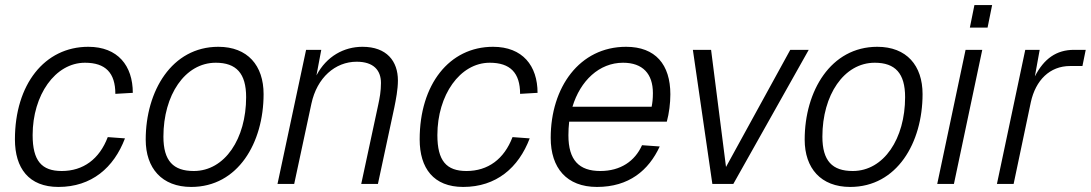

<svg xmlns="http://www.w3.org/2000/svg" viewBox="-20 -727 4312 759"><path d="M211 12C342 12 430 -64 474 -180L406 -185C373 -98 309 -51 224 -51C145 -51 109 -91 109 -193C109 -351 198 -479 316 -479C397 -479 436 -439 436 -356L505 -360C505 -467 446 -542 329 -542C156 -542 39 -393 39 -176C39 -62 94 12 211 12Z M736 12C921 12 1022 -163 1022 -355C1022 -468 959 -542 843 -542C659 -542 556 -367 556 -175C556 -62 620 12 736 12ZM746 -51C665 -51 626 -91 626 -187C626 -351 711 -479 833 -479C914 -479 953 -437 953 -343C953 -179 869 -51 746 -51Z M1077 0H1143L1211 -317C1233 -420 1305 -483 1390 -483C1457 -483 1486 -449 1486 -399C1486 -366 1481 -340 1475 -312L1408 0H1474L1539 -303C1545 -333 1553 -373 1553 -409C1553 -485 1509 -542 1413 -542C1340 -542 1271 -505 1231 -429L1250 -530H1190Z M1811 12C1942 12 2030 -64 2074 -180L2006 -185C1973 -98 1909 -51 1824 -51C1745 -51 1709 -91 1709 -193C1709 -351 1798 -479 1916 -479C1997 -479 2036 -439 2036 -356L2105 -360C2105 -467 2046 -542 1929 -542C1756 -542 1639 -393 1639 -176C1639 -62 1694 12 1811 12Z M2340 12C2466 12 2544 -53 2588 -148L2518 -153C2490 -90 2433 -51 2353 -51C2269 -51 2227 -94 2227 -192C2227 -210 2228 -228 2230 -246H2616C2625 -279 2630 -319 2630 -354C2630 -472 2571 -542 2455 -542C2271 -542 2157 -382 2157 -182C2157 -63 2220 12 2340 12ZM2443 -479C2521 -479 2561 -435 2561 -359C2561 -336 2559 -320 2556 -305H2243C2274 -408 2349 -479 2443 -479Z M2796 0H2879L3177 -530H3104L2850 -67L2791 -530H2719Z M3341 12C3526 12 3627 -163 3627 -355C3627 -468 3564 -542 3448 -542C3264 -542 3161 -367 3161 -175C3161 -62 3225 12 3341 12ZM3351 -51C3270 -51 3231 -91 3231 -187C3231 -351 3316 -479 3438 -479C3519 -479 3558 -437 3558 -343C3558 -179 3474 -51 3351 -51Z M3814 -618H3884L3902 -707H3832ZM3685 0H3751L3863 -530H3797Z M3921 0H3987L4055 -323C4074 -410 4130 -466 4210 -466H4259L4272 -530H4226C4156 -530 4107 -495 4071 -425L4090 -530H4033Z"/></svg>

Font: Geist Light
Style: Italic
Weight: 300
Italic angle: -12°
Designer: Basement.studio, Andrés Briganti, Mateo Zaragoza
Foundry: Basement.studio, Vercel, Andrés Briganti, Guido Ferreyra, Mateo Zaragoza
Version: Version 1.500